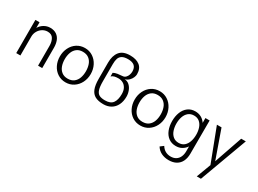

<svg xmlns="http://www.w3.org/2000/svg" viewBox="-41 -1466 3281 2444"><g transform="rotate(30 1600.0 -244.5)"><path d="M85 -487.8H146V-404.8Q168 -444.8 210.2 -470.5Q252.4 -496.1 300.8 -496.1Q358.9 -496.1 396 -469.7Q433.1 -443.4 450 -399.2Q466.8 -355 466.8 -298.8V0H405.8V-291Q405.8 -352.5 380.9 -394.8Q356 -437 296.9 -437Q256.3 -437 221.7 -415.3Q187 -393.6 166.5 -357.2Q146 -320.8 146 -278.8V0H85Z M586.9 -242.2Q586.9 -311.5 615.5 -369.1Q644 -426.8 695.6 -460.4Q747.1 -494.1 813 -494.1Q877.9 -494.1 929.7 -460.4Q981.4 -426.8 1010.7 -368.9Q1040 -311 1040 -242.2Q1040 -172.9 1010.7 -115.2Q981.4 -57.6 929.7 -23.9Q877.9 9.8 813 9.8Q747.1 9.8 695.6 -23.9Q644 -57.6 615.5 -115.2Q586.9 -172.9 586.9 -242.2ZM969.2 -242.2Q969.2 -296.4 953.4 -340.8Q937.5 -385.3 902.6 -412.1Q867.7 -439 813 -439Q759.8 -439 725.1 -412.1Q690.4 -385.3 674.3 -340.8Q658.2 -296.4 658.2 -242.2Q658.2 -188 674.3 -143.6Q690.4 -99.1 725.1 -72Q759.8 -44.9 813 -44.9Q867.7 -44.9 902.6 -72Q937.5 -99.1 953.4 -143.6Q969.2 -188 969.2 -242.2Z M1157.7 -241.2V-480Q1157.7 -581.1 1204.8 -640.6Q1252 -700.2 1357.9 -700.2Q1448.2 -700.2 1500 -659.4Q1551.8 -618.7 1551.8 -534.2Q1551.8 -513.7 1540.3 -486.1Q1528.8 -458.5 1504.9 -434.8Q1481 -411.1 1446.8 -401.9Q1486.8 -400.4 1516.6 -373.8Q1546.4 -347.2 1562.3 -305.9Q1578.1 -264.6 1578.1 -221.2Q1578.1 -150.9 1552.5 -98.6Q1526.9 -46.4 1479.7 -18.3Q1432.6 9.8 1370.1 9.8Q1294.4 9.8 1248.3 -14.4Q1202.1 -38.6 1179.9 -93.5Q1157.7 -148.4 1157.7 -241.2ZM1509.8 -219.2Q1509.8 -271 1490.7 -305.4Q1471.7 -339.8 1441.2 -356Q1410.6 -372.1 1375 -372.1Q1343.8 -372.1 1318.6 -366.5Q1293.5 -360.8 1272.9 -342.8V-396Q1296.9 -410.2 1332.8 -415.8Q1368.7 -421.4 1400.9 -422.9Q1428.7 -423.8 1447.3 -441.9Q1465.8 -460 1474.4 -485.8Q1482.9 -511.7 1482.9 -535.2Q1482.9 -591.3 1451.9 -618.2Q1420.9 -645 1357.9 -645Q1301.8 -645 1271.5 -626.5Q1241.2 -607.9 1230.5 -575.2Q1219.7 -542.5 1219.7 -493.2V-240.2Q1219.7 -160.2 1233.6 -117.9Q1247.6 -75.7 1277.8 -59.3Q1308.1 -43 1362.8 -43Q1443.8 -43 1476.8 -88.4Q1509.8 -133.8 1509.8 -219.2Z M1686 -242.2Q1686 -311.5 1714.6 -369.1Q1743.2 -426.8 1794.7 -460.4Q1846.2 -494.1 1912.1 -494.1Q1977.1 -494.1 2028.8 -460.4Q2080.6 -426.8 2109.9 -368.9Q2139.2 -311 2139.2 -242.2Q2139.2 -172.9 2109.9 -115.2Q2080.6 -57.6 2028.8 -23.9Q1977.1 9.8 1912.1 9.8Q1846.2 9.8 1794.7 -23.9Q1743.2 -57.6 1714.6 -115.2Q1686 -172.9 1686 -242.2ZM2068.4 -242.2Q2068.4 -296.4 2052.5 -340.8Q2036.6 -385.3 2001.7 -412.1Q1966.8 -439 1912.1 -439Q1858.9 -439 1824.2 -412.1Q1789.6 -385.3 1773.4 -340.8Q1757.3 -296.4 1757.3 -242.2Q1757.3 -188 1773.4 -143.6Q1789.6 -99.1 1824.2 -72Q1858.9 -44.9 1912.1 -44.9Q1966.8 -44.9 2001.7 -72Q2036.6 -99.1 2052.5 -143.6Q2068.4 -188 2068.4 -242.2Z M2444.8 210.9Q2384.8 210.9 2336.4 187.5Q2288.1 164.1 2259.3 117.2L2307.1 81.1Q2331.5 120.6 2366.5 139.4Q2401.4 158.2 2443.8 158.2Q2489.3 158.2 2520.8 137.9Q2552.2 117.7 2568.1 82Q2584 46.4 2584 0V-70.8Q2559.1 -34.2 2521.5 -12.2Q2483.9 9.8 2432.1 9.8Q2370.1 9.8 2325.7 -23.7Q2281.2 -57.1 2258.5 -114.7Q2235.8 -172.4 2235.8 -244.1Q2235.8 -315.4 2258.5 -373.3Q2281.2 -431.2 2325.7 -464.6Q2370.1 -498 2432.1 -498Q2481.4 -498 2520.5 -476.6Q2559.6 -455.1 2584 -417V-487.8H2646L2645 0Q2645 64.9 2622.1 112.3Q2599.1 159.7 2554.2 185.3Q2509.3 210.9 2444.8 210.9ZM2588.9 -244.1Q2588.9 -298.3 2573.7 -343.5Q2558.6 -388.7 2526.4 -416.3Q2494.1 -443.8 2444.8 -443.8Q2396 -443.8 2363 -416.5Q2330.1 -389.2 2314.5 -344Q2298.8 -298.8 2298.8 -244.1Q2298.8 -189.5 2314.5 -143.8Q2330.1 -98.1 2363 -70.6Q2396 -43 2444.8 -43Q2494.1 -43 2526.4 -70.8Q2558.6 -98.6 2573.7 -144.3Q2588.9 -189.9 2588.9 -244.1Z M2859.9 210 2939 -1 2752.9 -487.8H2820.8L2966.8 -74.2L3109.9 -487.8H3177.7L2920.9 210Z"/></g></svg>

Font: Acari Sans Light
Style: Regular
Weight: 300
Designer: Alfredo Marco Pradil and Stefan Peev
Foundry: Hanken Design Co.
Version: Version 1.045;January 11, 2019;FontCreator 11.5.0.2425 64-bi